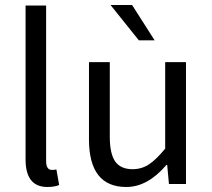

<svg xmlns="http://www.w3.org/2000/svg" viewBox="-20 -734 844 766"><path d="M82 -98V-712H164V-92Q164 -56 187 -56Q196 -56 205 -58L216 4Q198 12 169 12Q82 12 82 -98Z M335 -178V-486H418V-189Q418 -121 439.5 -90Q461 -59 509 -59Q545 -59 574 -78Q603 -97 639 -141V-486H722V0H654L647 -76H644Q569 12 484 12Q335 12 335 -178ZM421 -714H507L597 -573H534Z"/></svg>

Font: RibengUni
Style: Regular
Weight: 400
Designer: (1) Dr. Andrew Glass (Senior Program Manager at Microsoft Corporation)
(2) Bivuti Chakma (Chakma Font Designer & Keyboar
Foundry: Bivuti Chakma
Version: Version 2.2022; Updated on: 03 June 2022; Friday